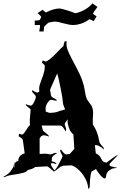

<svg xmlns="http://www.w3.org/2000/svg" viewBox="-90 -1077 736 1167"><path d="M153.3 -919.4 152.3 -924.8 151.4 -925.8Q151.4 -924.8 141.1 -924.8H121.1V-951.7Q150.9 -952.6 152.3 -956.5L157.2 -966.8Q160.2 -971.2 160.2 -974.6Q160.2 -978 139.2 -997.6L168.5 -1017.6Q186.5 -1001.5 189.5 -1001.5Q192.4 -1001.5 195.3 -1004.4Q238.3 -1025.4 274.4 -1025.4Q281.2 -1025.4 317.6 -1014.2Q354 -1002.9 367.2 -996.6Q397.9 -1002.4 426.3 -1018.8Q454.6 -1035.2 472.2 -1056.6L502.4 -1034.7Q482.4 -1010.3 475.1 -992.7Q476.6 -991.2 497.1 -977.5L479 -947.8Q464.8 -958 453.1 -959.5Q446.8 -958 438.5 -949.7Q422.9 -939.5 399.2 -932.1Q375.5 -924.8 354.7 -924.8Q334 -924.8 295.7 -935.3Q257.3 -945.8 246.8 -945.8Q236.3 -945.8 219.2 -942.4L203.1 -938.5L178.2 -914.6V-913.6Q178.2 -904.8 175.3 -885.7H148.4Q153.3 -911.6 153.3 -919.4ZM543 -168Q511.2 -194.8 495.1 -194.8H486.8L492.2 -145Q516.6 -134.3 526.4 -110.4Q535.2 -88.9 558.1 -88.9Q559.1 -88.9 587.9 -111.3Q616.7 -133.8 626 -133.8Q620.6 -127 607.4 -114.3Q575.2 -81.5 575.2 -79.1Q575.2 -76.7 577.1 -71.8V-70.8Q580.6 -65.4 609.9 -60.1L620.1 -58.1Q620.1 -55.7 608.4 -54.7Q596.7 -53.7 592.3 -52.2Q587.9 -50.8 586.4 -49.3Q585 -47.9 583.5 -46.1Q582 -44.4 575.4 -41.7Q568.8 -39.1 562.7 -29.8Q556.6 -20.5 555.7 -12.7Q554.2 7.8 546.9 7.8Q537.6 7.8 521 -11.2Q504.4 -30.3 493.2 -49.8L469.2 -36.1Q458.5 -31.2 455.1 57.1Q455.1 67.4 445.8 70.8Q445.8 38.6 426.3 4.2Q406.7 -30.3 381.1 -51Q355.5 -71.8 341.3 -71.8Q327.1 -71.8 293 -69.8L276.9 -63Q276.4 -63 258.1 -48.1Q239.7 -33.2 232.9 -33.2L236.8 -37.1H235.8Q233.9 -37.1 217.3 -51.5Q200.7 -65.9 194.8 -65.9L124 -62Q108.9 -49.3 79.1 -43.9Q71.8 -31.2 46.6 -25.4Q21.5 -19.5 -10.3 -14.9Q-42 -10.3 -51.5 -5.1Q-61 0 -64.5 0Q-67.9 0 -69.8 -1Q-41 -18.1 -28.8 -32.2L-10.7 -58.1Q-6.8 -63.5 -5.4 -77.1Q-3.9 -90.8 -1 -94.2Q-2.9 -76.2 -2.9 -67.1Q-2.9 -58.1 -1 -56.2V-65.9Q-1 -97.2 21 -98.1Q21 -133.3 60.1 -145L48.8 -226.1Q47.4 -234.9 22.9 -249L25.9 -264.2Q41 -258.8 43 -258.8Q52.2 -258.8 67.6 -284.4Q83 -310.1 91.8 -315.9Q90.8 -326.2 90.8 -344.2L96.2 -410.2Q96.2 -414.6 81.8 -424.8Q67.4 -435.1 66.9 -441.9V-443.8Q87.4 -435.1 97.2 -435.1Q106.9 -435.1 117.4 -457.3Q127.9 -479.5 127.9 -487.8Q127.9 -496.1 116.2 -506.8Q101.1 -521 105 -528.8Q129.4 -514.2 135.7 -514.2Q142.1 -514.2 148.9 -521Q147.9 -524.9 147.9 -540.8Q147.9 -556.6 165 -600.1Q182.1 -643.6 182.1 -668L181.2 -680.2Q181.2 -683.1 165 -695.8L169.9 -710Q184.6 -703.1 186 -703.1Q204.1 -703.1 261.7 -763.7Q285.6 -789.1 295.9 -796.9Q295.9 -806.6 303.2 -826.2H314.9Q314 -820.3 314 -807.1Q314 -793.9 319.8 -777.3Q325.7 -760.7 344 -723.9Q362.3 -687 377.9 -659.2Q417 -587.9 426.3 -522Q431.6 -481.9 443.4 -465.8Q455.1 -449.7 461.4 -441.4Q476.1 -421.4 476.1 -390.1L474.1 -351.1V-319.8Q503.9 -278.8 513.2 -217.8Q516.1 -203.1 536.1 -184.1Q542 -178.2 542 -170.9ZM313 -138.2 318.8 -139.2 334 -141.1 361.8 -171.9 356 -259.8Q338.9 -272.5 329.8 -297.9Q320.8 -323.2 320.8 -335.7Q320.8 -348.1 321.5 -350.1Q322.3 -352.1 322.3 -353L307.1 -332Q303.2 -326.7 303.2 -322.5Q303.2 -318.4 307.6 -307.9Q312 -297.4 312 -289.6Q312 -281.7 309.1 -278.8Q294.9 -302.2 288.3 -308.1Q281.7 -314 272 -314H163.1L169.9 -287.1Q171.4 -280.8 189.2 -267.8Q207 -254.9 208 -247.1Q186.5 -254.9 177.2 -254.9Q168 -254.9 160.2 -249L150.9 -235.8V-141.1L188 -143.1L218.3 -138.2Q220.2 -138.2 231.2 -143.1Q242.2 -147.9 249 -147.9Q255.9 -147.9 257.8 -147Q238.8 -135.3 232.7 -129.2Q226.6 -123 225.1 -116.2V-105L224.1 -102.1Q224.1 -95.2 231.4 -94.7Q247.6 -92.8 253.9 -79.1Q231.9 -85.9 225.6 -85.9Q219.2 -85.9 220 -76.4Q220.7 -66.9 241.2 -41Q258.8 -60.5 262.9 -70.6Q267.1 -80.6 278.6 -101.6Q290 -122.6 290 -126.5Q290 -130.4 283 -142.8Q275.9 -155.3 275.9 -160.4Q275.9 -165.5 280.3 -168.9Q300.8 -138.2 313 -138.2ZM251 -464.8 222.2 -470.2Q211.9 -470.2 203.1 -458Q187 -436 187 -419.4Q187 -402.8 188 -398.9L210 -391.1Q242.7 -391.1 261.2 -398.2Q279.8 -405.3 290 -407.2L306.2 -412.1Q292 -441.9 292 -456.8Q292 -471.7 278.6 -539.6Q265.1 -607.4 257.8 -630.9L214.8 -533.2V-522.9Q217.3 -520.5 219.2 -502.9V-499Q221.2 -486.8 242.2 -478Q254.9 -471.2 254.9 -466.8Q254.9 -464.8 251 -464.8Z"/></svg>

Font: Eater
Style: Regular
Weight: 400
Version: Version 001.002